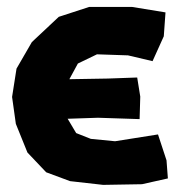

<svg xmlns="http://www.w3.org/2000/svg" viewBox="-20 -515 511 550"><path d="M454.1 -479.5 358.4 -495.1H235.4L148.4 -466.8L71.3 -394.5L27.3 -318.4L14.6 -237.3L25.4 -160.2L58.6 -78.1L112.3 -21.5L180.7 3.9L275.4 14.6L386.7 12.7L460.9 -3.9L457 -55.7L432.6 -129.9L309.6 -110.4L240.2 -117.2L198.2 -133.8L173.8 -174.8L260.7 -177.7L379.9 -173.8L381.8 -238.3L373 -293L289.1 -290L178.7 -288.1L203.1 -333L257.8 -359.4L346.7 -356.4L417 -339.8L449.2 -411.1Z"/></svg>

Font: MaokenAssortedSans-Lite
Style: Lite
Weight: 400
Version: Version 1.400